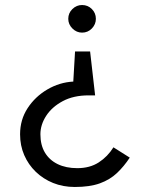

<svg xmlns="http://www.w3.org/2000/svg" viewBox="-20 -735 597 765"><path d="M362 -660Q362 -638 346 -621.5Q330 -605 307 -605Q285 -605 268.5 -621.5Q252 -638 252 -660Q252 -683 268.5 -699Q285 -715 307 -715Q330 -715 346 -699Q362 -683 362 -660ZM141 -200Q141 -157 159 -127Q177 -97 210 -81Q243 -65 288 -65Q338 -65 373.5 -88Q409 -111 432 -148L497 -107Q474 -72 446 -45.5Q418 -19 378 -4.5Q338 10 278 10Q231 10 191.5 -6Q152 -22 122.5 -50.5Q93 -79 76.5 -117Q60 -155 60 -200Q60 -258 90 -304Q120 -350 168.5 -378.5Q217 -407 272 -410L279 -530H339L359 -355H333Q273 -355 230 -332Q187 -309 164 -273.5Q141 -238 141 -200Z"/></svg>

Font: Jost
Style: Regular
Weight: 400
Version: Version 3.710